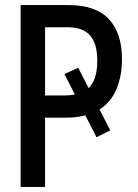

<svg xmlns="http://www.w3.org/2000/svg" viewBox="-20 -734 540 754"><path d="M61 0V-714H249Q357 -714 408 -658.5Q459 -603 459 -502Q459 -437 438 -385.5Q417 -334 371 -304L413 -222L359 -195L315 -281Q282 -272 240 -272H157V0ZM231 -359Q255 -359 274 -363L233 -443L287 -468L328 -388Q362 -420 362 -496Q362 -563 333.5 -595Q305 -627 245 -627H157V-359Z"/></svg>

Font: Noto Sans Mono ExtraCondensed Medium
Style: Regular
Weight: 500
Width: 2
Designer: Monotype Design Team
Foundry: Monotype Imaging Inc.
Version: Version 2.014